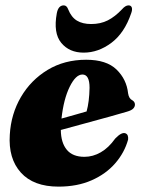

<svg xmlns="http://www.w3.org/2000/svg" viewBox="-20 -685 526 715"><path d="M457 -165Q443.5 -116.5 409 -76.8Q374.5 -37 321 -13.5Q267.5 10 198 10Q105 10 57.8 -42.2Q10.5 -94.5 16.5 -183.5Q21 -260.5 58 -323.8Q95 -387 157.5 -424.8Q220 -462.5 301 -462.5Q376.5 -462.5 414 -426Q451.5 -389.5 457 -337.5Q460 -317.5 473 -311.5Q482.5 -305.5 482.5 -295.5Q482.5 -287.5 476.2 -280.8Q470 -274 452.5 -269Q431.5 -262.5 389.5 -251Q347.5 -239.5 298.2 -226Q249 -212.5 206.5 -201Q207 -153.5 228.8 -127.2Q250.5 -101 294.5 -101Q326 -101 355.2 -117.8Q384.5 -134.5 409 -169Q432 -193 446 -189Q453.5 -186.5 455.8 -179.8Q458 -173 457 -165ZM287 -407.5Q262 -407.5 239.5 -361.8Q217 -316 209 -243.5Q234 -250.5 258.8 -257.5Q283.5 -264.5 302.5 -270Q312.5 -306 313.5 -358Q313.5 -407.5 287 -407.5ZM319.5 -595.5Q354.5 -595.5 381.5 -609.2Q408.5 -623 434 -650Q447 -665 458.5 -665Q468 -665 470.8 -657Q473.5 -649 468.5 -635.5Q443.5 -562 394.8 -525.5Q346 -489 291.5 -489Q238 -489 208 -525.5Q178 -562 191.5 -635.5Q197 -665 217.5 -665Q228.5 -665 234 -650Q245.5 -621 266.5 -608.2Q287.5 -595.5 319.5 -595.5Z"/></svg>

Font: Fraunces 144pt Soft Black
Style: Italic
Weight: 900
Italic angle: -16°
Version: Version 1.000;[b76b70a41]